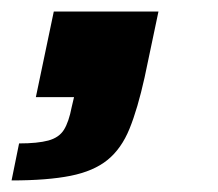

<svg xmlns="http://www.w3.org/2000/svg" viewBox="-38 -168 377 332"><path d="M-18 144 -5 80Q27 80 45.5 75Q64 70 72.5 56.5Q81 43 86 17L90 0H24L55 -148H236L212 -34Q200 20 186 54.5Q172 89 148 108.5Q124 128 84 136Q44 144 -18 144Z"/></svg>

Font: Saira Expanded
Style: Bold Italic
Weight: 700
Width: 7
Italic angle: -12°
Designer: Hector Gatti with collaboration of the Omnibus-Type team
Foundry: Omnibus-Type
Version: Version 1.101